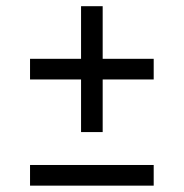

<svg xmlns="http://www.w3.org/2000/svg" viewBox="-20 -584 578 604"><path d="M235 -168.5V-334H74.5V-399H235V-564.5H303V-399H463.5V-334H303V-168.5ZM74.5 0V-65H463.5V0Z"/></svg>

Font: Encode Sans
Style: Regular
Weight: 400
Designer: Multiple Designers
Foundry: Impallari Type
Version: Version 3.002; ttfautohint (v1.8.3) -l 8 -r 50 -G 200 -x 14 